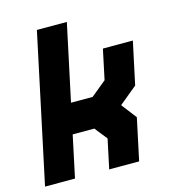

<svg xmlns="http://www.w3.org/2000/svg" viewBox="-117 -788 792 876"><g transform="rotate(-15 279.0 -350.0)"><path d="M-12 0 137 -700H278.5L201.5 -339H303.5L376 -398.5L406 -540H547.5L504.5 -339L419.5 -269L474.5 -197.5L432.5 0H291L320.5 -138.5L273.5 -197.5H171.5L129.5 0ZM74.5 -71H74L116.5 -269.5H324.5L397 -172L375.5 -71H375L396.5 -172L324.5 -269.5L438 -363L460.5 -470H461L438.5 -363L324.5 -269.5H116.5L193 -629.5H193.5Z"/></g></svg>

Font: Tourney Black
Style: Italic
Weight: 900
Italic angle: -12°
Version: Version 1.015